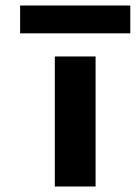

<svg xmlns="http://www.w3.org/2000/svg" viewBox="-20 -677 493 697"><path d="M53 -556V-657H453V-556ZM179 0V-472H327V0Z"/></svg>

Font: Coval
Style: Black
Weight: 1000
Foundry: Context Ltd
Version: Version 001.000